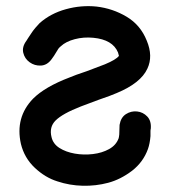

<svg xmlns="http://www.w3.org/2000/svg" viewBox="-20 -580 542 615"><path d="M454 -103Q460 -120 462 -144V-160Q462 -164 463 -168Q465 -193 451.5 -207Q438 -221 419 -223Q400 -225 383.5 -214.5Q367 -204 363 -180Q363 -178 362 -149Q361 -140 360 -137Q352 -115 329.5 -102.5Q307 -90 277.5 -86.5Q248 -83 219.5 -88Q191 -93 170.5 -106Q150 -119 145 -141Q137 -173 158 -194Q180 -216 239 -239L295 -260Q336 -274 354 -282Q431 -314 452 -360Q471 -400 450 -450Q430 -500 385.5 -526.5Q341 -553 289 -559Q240 -564 191 -550.5Q142 -537 107 -506Q101 -500 93 -490.5Q85 -481 80 -473L70 -458L65 -450Q50 -430 54.5 -411Q59 -392 75 -380.5Q91 -369 111 -370Q131 -371 145 -390Q154 -402 159 -411L167 -424Q170 -428 175 -432Q191 -447 219.5 -454.5Q248 -462 279 -459Q341 -453 358 -412Q360 -405 361 -401Q352 -389 316 -374Q296 -366 258 -352Q219 -339 203 -332Q124 -302 86 -264Q28 -204 47 -119Q58 -74 91.5 -42.5Q125 -11 164 1Q203 14 245 15Q287 16 326.5 5.5Q366 -5 403 -33Q439 -61 454 -103Z"/></svg>

Font: Balsamiq Sans
Style: Regular
Weight: 400
Designer: Michael Angeles
Foundry: Balsamiq SRL
Version: Version 1.020; ttfautohint (v1.8.4.7-5d5b);gftools[0.9.26]